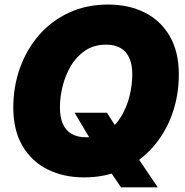

<svg xmlns="http://www.w3.org/2000/svg" viewBox="-20 -758 800 832"><path d="M303.2 -269.5H443.4L487.8 -200.2L564 -93.8L663.6 53.7H504.4L436 -46.9L385.7 -130.9ZM344.7 10.7Q254.9 10.7 185.5 -24.2Q116.2 -59.1 76.9 -126.7Q37.6 -194.3 37.6 -291.5Q37.6 -382.3 66.4 -463.1Q95.2 -543.9 149.2 -606Q203.1 -668 278.8 -703.1Q354.5 -738.3 448.7 -738.3Q538.1 -738.3 607.2 -703.6Q676.3 -668.9 715.6 -601.3Q754.9 -533.7 754.9 -436Q754.9 -343.8 725.8 -262.9Q696.8 -182.1 642.6 -120.6Q588.4 -59.1 512.9 -24.2Q437.5 10.7 344.7 10.7ZM353.5 -163.1Q405.3 -163.1 443.1 -188Q481 -212.9 505.4 -253.7Q529.8 -294.4 541.5 -342.3Q553.2 -390.1 553.2 -436Q553.2 -478 540.5 -506.6Q527.8 -535.2 502.7 -549.8Q477.5 -564.5 439.9 -564.5Q388.2 -564.5 350.3 -539.6Q312.5 -514.6 288.1 -474.1Q263.7 -433.6 251.7 -385.7Q239.7 -337.9 239.7 -292Q239.7 -250 252.4 -221.2Q265.1 -192.4 290.5 -177.7Q315.9 -163.1 353.5 -163.1Z"/></svg>

Font: Inter 24pt Black
Style: Italic
Weight: 900
Italic angle: -9.3988°
Designer: Rasmus Andersson
Foundry: rsms
Version: Version 4.001;git-66647c0bb